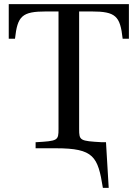

<svg xmlns="http://www.w3.org/2000/svg" viewBox="-20 -712 661 922"><path d="M22 -526H52C64 -635 85 -657 202 -657H261V-93C261 -37 258 -35 151 -29V0H248C431 0 450 40 474 190H502L489 -29H470C363 -35 360 -37 360 -93V-657H419C536 -657 557 -635 569 -526H599V-692H22Z"/></svg>

Font: Lingua Franca
Style: Regular
Weight: 400
Version: Version 1.19